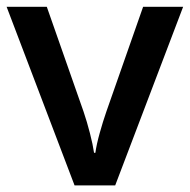

<svg xmlns="http://www.w3.org/2000/svg" viewBox="-20 -561 574 581"><path d="M205.6 0 0 -540.5H121.6L232.9 -223.1Q243.2 -192.9 252.2 -157.7Q261.2 -122.6 264.6 -98.6H268.6Q272 -123.5 281.7 -158.4Q291.5 -193.4 301.8 -223.1L413.1 -540.5H534.2L328.6 0Z"/></svg>

Font: Open Sans SemiBold
Style: Regular
Weight: 600
Designer: Monotype Design Team
Foundry: Monotype Imaging Inc.
Version: Version 3.003; ttfautohint (v1.8.4)